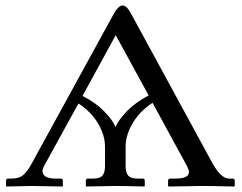

<svg xmlns="http://www.w3.org/2000/svg" viewBox="-20 -678 881 700"><path d="M522 -330.1 401.9 -549.8 280.8 -328.1Q328.6 -304.2 360.4 -271.5Q392.1 -238.8 400.9 -214.8Q412.1 -240.7 442.6 -272.5Q473.1 -304.2 522 -330.1ZM438 -71.8Q438 -48.8 447.5 -37.8Q457 -26.9 481 -26.9H500Q507.8 -26.9 507.8 -19V0L505.9 2Q438 0 398.9 0L294.9 2L293 0V-19Q293 -26.9 300.8 -26.9H319.8Q343.8 -26.9 353.3 -37.8Q362.8 -48.8 362.8 -71.8V-144Q362.8 -184.1 337.9 -227.1Q313 -270 266.1 -300.8L140.1 -71.8Q135.3 -62 134.8 -55.2Q134.8 -27.3 182.1 -26.9H201.2Q209 -26.9 209 -19V0L208 2Q118.2 0 94.2 0L3.9 2L2 0V-19Q2 -26.9 9.8 -26.9H22Q49.8 -26.9 64.9 -40Q80.1 -53.2 95.2 -81.1L395 -627.9Q412.1 -657.7 427 -658Q441.9 -658.2 458 -627.9L752.9 -85.9Q785.2 -26.9 814.9 -26.9H827.1Q835.9 -26.9 835.9 -19V0L833 2Q756.8 0 717.8 0L595.2 2L592.8 0V-19Q592.8 -26.9 601.1 -26.9H619.1Q668.9 -26.9 668.9 -50.8Q668.9 -58.6 662.1 -71.8L536.1 -303.2Q489.3 -272.5 463.6 -228.8Q438 -185.1 438 -144Z"/></svg>

Font: Biolilbert
Style: Regular
Weight: 400
Designer: Philipp H. Poll
Foundry: Philipp H. Poll
Version: Version 1.1.0